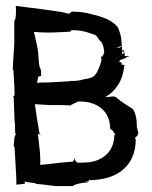

<svg xmlns="http://www.w3.org/2000/svg" viewBox="-20 -613 510 645"><path d="M23 -380C23 -380 24 -377 25 -377L28 -328C28 -317 29 -304 29 -293C29 -293 27 -292 27 -291C26 -290 25 -290 24 -290V-289C25 -289 26 -287 26 -287L29 -204L30 -203V-202L31 -166C32 -165 33 -163 34 -162C27 -159 27 -129 26 -122C27 -121 28 -119 29 -118L34 -29C35 -17 35 -4 35 8L36 7C45 7 55 5 64 4C64 2 63 -1 62 -3C72 -1 85 1 97 2L102 5C123 6 147 10 166 12H225C225 11 231 8 233 7L249 3C255 1 268 0 275 0L276 -1C274 -1 270 -2 266 -3H270C272 -3 274 -4 277 -4C278 -5 278 -7 280 -9C282 -8 284 -8 284 -8C373 -9 436 -55 436 -145C435 -146 434 -149 433 -150C434 -150 434 -150 435 -151C447 -163 444 -161 442 -161L441 -162C449.7 -162 440 -176.8 441 -185C441 -185 441 -183 440 -182C440 -208 437 -232 426 -247C412 -256 386 -272 371 -285C365 -293 347 -286 334 -287C368 -307 392 -340 397 -389C401 -393 395 -397 387 -396C394.1 -400.7 383.3 -405.6 379 -407C381 -408 383 -409 384 -411C389 -415 397 -414 402 -419C406 -421 411 -423 414 -423V-424C411 -424 404 -424 400 -425C394 -427 403 -426 397 -436L396 -435C393 -434 391 -431 389 -429C390 -432 391 -438 391 -442V-443L388 -446C389 -446 390 -445 391 -445C390 -449 388 -455 390 -459C388 -457 384 -454 381 -453C377 -451 375 -454 372 -453C372 -453 384 -457 389 -459C389 -483 384 -504 376 -521C358 -545 324 -557 289 -565C269 -571 246 -574 221 -574C219 -572 213 -568 213 -567C203 -568 190 -573 178 -574L100 -585C77 -587 54 -591 34 -593H33C34 -586 35 -544 28 -544V-467L25 -418C24 -406 23 -392 23 -381ZM94 -506C115 -504 139 -503 162 -504L206 -506L213 -507C214 -507 216 -506 217 -505L218 -506C217 -507 217 -510 217 -511C241 -514 273 -506 292 -498H295C299 -496 304 -493 307 -489C307 -489 307 -487 308 -487C315 -475 321 -473 323 -468C327 -459 330 -448 330 -435H329C329 -431 326 -426 324 -424C324 -423 323 -423 323 -422C322 -423 322 -423 321 -423C320 -423 319 -423 319 -421C320 -420 320 -417 320 -416L321 -417C321 -410 319 -403 317 -397C301 -351 292 -352 259 -346C247 -342 233 -341 217 -341C216 -341 215 -340 214 -340L143 -336C130 -336 116 -336 104 -335C105 -342 108 -349 109 -356C112 -357 116 -357 118 -357V-376C116 -382 112 -390 111 -399L108 -439C105 -462 98 -487 94 -506ZM97 -263C113 -262 132 -261 149 -260H171C185 -260 201 -260 214 -259L215 -258C216 -258 216 -259 217 -259H218V-260C225 -263 235 -269 243 -272C310 -274 351 -236 350 -180V-179C357 -179 363 -168 368 -159H363L364 -158C363 -97 315 -66 260 -67C253 -66 246 -66 239 -67C235 -70 231 -75 231 -81H230C230 -77 227 -72 225 -70C188 -68 150 -62 115 -59C116 -75 115 -95 113 -112L110 -140C109 -147 108 -155 107 -163C108 -162 111 -162 112 -162C113 -161 116 -159 117 -158V-159C116 -160 114 -161 113 -163L104 -216C102 -232 99 -249 97 -263ZM276 -3C276 -3 277 -3 277 -4C279 -4 281 -5 282 -5C278 -3 276 -3 276 -3ZM282 -5C285 -5 286 -6 288 -6V-7C287 -7 284 -6 282 -5ZM391 -443V-445C392 -445 393 -444 394 -444C398 -443 399 -438 397 -436C395.3 -437.7 393 -441 391 -443Z"/></svg>

Font: Charger Mayhem
Style: Regular
Weight: 400
Designer: Jasper
Foundry: Cannot Into Space Fonts
Version: Version 0.98